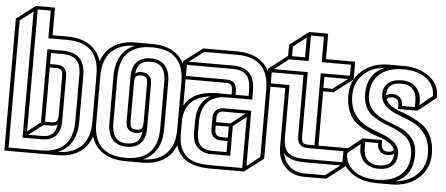

<svg xmlns="http://www.w3.org/2000/svg" viewBox="-50 -855 2251 969"><g transform="rotate(5 1075.5 -370.5)"><path d="M0 0V-668L95 -741H192V-601H268Q354 -601 402 -554Q450 -507 450 -422V-180Q450 -95 402 -47.5Q354 0 268 0ZM225 -438H192V-163H225Q243 -163 250.5 -171Q258 -179 258 -203V-398Q258 -422 250.5 -430Q243 -438 225 -438ZM225 -146H186L113 -90H182Q217 -90 234.5 -105Q252 -120 256 -156Q246 -146 225 -146ZM86 -73V-712L20 -661V-17H182Q344 -17 344 -179V-413Q344 -467 320.5 -489Q297 -511 250 -511H192V-455H225Q278 -455 278 -399V-176Q278 -73 182 -73ZM172 -584V-724H106V-107L172 -158V-528H250Q364 -528 364 -413V-179Q364 -57 271 -17Q347 -18 388.5 -60Q430 -102 430 -180V-422Q430 -584 268 -584Z M612 0Q526 0 478 -47Q430 -94 430 -179V-421Q430 -506 478 -553.5Q526 -601 612 -601H697H698Q784 -601 832 -554Q880 -507 880 -422V-180Q880 -95 832 -47.5Q784 0 698 0H613ZM622 -203Q622 -179 629.5 -171Q637 -163 655 -163Q673 -163 680.5 -171Q688 -179 688 -203V-398Q688 -422 680.5 -430Q673 -438 655 -438Q637 -438 629.5 -430Q622 -422 622 -398ZM612 -73Q567 -73 541.5 -101.5Q516 -130 516 -186V-422Q516 -544 609 -584Q533 -583 491.5 -541Q450 -499 450 -421V-179Q450 -17 612 -17Q774 -17 774 -179V-415Q774 -511 698 -511Q663 -511 645.5 -496Q628 -481 624 -445Q634 -455 655 -455Q708 -455 708 -399V-176Q708 -73 612 -73ZM655 -146Q602 -146 602 -202V-425Q602 -528 698 -528Q743 -528 768.5 -499.5Q794 -471 794 -415V-179Q794 -57 701 -17Q777 -18 818.5 -60Q860 -102 860 -180V-422Q860 -584 698 -584Q536 -584 536 -422V-186Q536 -90 612 -90Q647 -90 664.5 -105Q682 -120 686 -156Q676 -146 655 -146Z M1085 -146Q1060 -146 1046 -160Q1032 -174 1032 -198V-257Q1032 -281 1046 -295Q1060 -309 1085 -309H1224V-29L1290 -80V-422Q1290 -584 1128 -584H962L889 -528H1113Q1224 -528 1224 -410V-365H1093Q1031 -365 998.5 -330.5Q966 -296 966 -232V-176Q966 -90 1042 -90H1118V-146ZM1138 -399V-382H1204V-410Q1204 -465 1182 -488Q1160 -511 1113 -511H880V-455H1085Q1138 -455 1138 -399ZM1052 -257V-236H1125L1197 -292H1085Q1052 -292 1052 -257ZM1085 -163H1118V-219H1052V-198Q1052 -163 1085 -163ZM1042 -73Q1000 -73 973 -98Q946 -123 946 -176V-232Q946 -327 1013 -363Q880 -348 880 -222V-160Q880 -90 916.5 -53.5Q953 -17 1042 -17H1204V-275L1138 -224V-73ZM1042 0Q860 0 860 -160V-222Q860 -295 906 -338.5Q952 -382 1047 -382H1082H1093H1118V-398Q1118 -422 1110.5 -430Q1103 -438 1085 -438H860V-528L955 -601H1128Q1214 -601 1262 -554Q1310 -507 1310 -422V-73L1214 0Z M1557 -584V-713H1491V-584H1392L1319 -528H1491V-203Q1491 -179 1498.5 -171Q1506 -163 1524 -163H1557V-528H1705V-584ZM1405 -650V-601H1471V-701ZM1577 -455H1623L1696 -511H1577ZM1524 -146Q1471 -146 1471 -202V-511H1310V-455H1405V-191Q1405 -134 1430 -112Q1455 -90 1516 -90H1705V-146ZM1516 -73Q1437 -73 1408 -109Q1416 -66 1446 -41.5Q1476 -17 1516 -17H1623L1696 -73ZM1516 0Q1461 0 1423 -38Q1385 -76 1385 -138V-438H1290V-528L1385 -601V-657L1480 -730H1577V-601H1725V-511L1630 -438H1577V-163H1725V-73L1630 0Z M1885 0Q1808 0 1756.5 -38Q1705 -76 1705 -134V-146L1797 -219H1895V-200Q1895 -163 1928 -163Q1951 -163 1958 -175Q1951 -195 1928.5 -209.5Q1906 -224 1878.5 -232.5Q1851 -241 1820 -255.5Q1789 -270 1763.5 -288.5Q1738 -307 1721.5 -344Q1705 -381 1705 -431Q1705 -505 1758.5 -553Q1812 -601 1895 -601H1971Q2048 -601 2099.5 -563Q2151 -525 2151 -467V-455L2059 -382H1961V-401Q1961 -438 1928 -438Q1908 -438 1899 -427Q1907 -407 1929.5 -392.5Q1952 -378 1979.5 -369Q2007 -360 2037.5 -345Q2068 -330 2093 -311.5Q2118 -293 2134.5 -256.5Q2151 -220 2151 -170Q2151 -96 2097.5 -48Q2044 0 1961 0ZM2067 -160Q2067 -54 1981 -18Q2049 -25 2090 -66Q2131 -107 2131 -170Q2131 -229 2104.5 -266.5Q2078 -304 2040.5 -321.5Q2003 -339 1965.5 -352.5Q1928 -366 1901.5 -389.5Q1875 -413 1875 -450Q1875 -486 1899.5 -507Q1924 -528 1967 -528Q2013 -528 2040 -501Q2067 -474 2067 -430V-411L2131 -463Q2131 -518 2087.5 -551Q2044 -584 1971 -584Q1894 -584 1851.5 -546.5Q1809 -509 1809 -441Q1809 -394 1835.5 -365Q1862 -336 1900 -321Q1938 -306 1976 -290.5Q2014 -275 2040.5 -243Q2067 -211 2067 -160ZM1889 -73Q1843 -73 1816 -100Q1789 -127 1789 -171V-190L1725 -138Q1725 -83 1768.5 -50Q1812 -17 1885 -17Q1961 -17 2004 -54Q2047 -91 2047 -156Q2047 -188 2036 -212Q2025 -236 2007 -249.5Q1989 -263 1965.5 -275Q1942 -287 1918 -295Q1894 -303 1870.5 -315.5Q1847 -328 1829 -343Q1811 -358 1800 -384Q1789 -410 1789 -444Q1789 -546 1875 -583Q1807 -577 1766 -535.5Q1725 -494 1725 -431Q1725 -372 1751.5 -334.5Q1778 -297 1815.5 -280Q1853 -263 1890.5 -249.5Q1928 -236 1954.5 -213.5Q1981 -191 1981 -155Q1981 -116 1957 -94.5Q1933 -73 1889 -73ZM1980 -399H2045V-430Q2045 -468 2025 -489.5Q2005 -511 1967 -511Q1895 -511 1895 -451V-444L1896 -446Q1908 -455 1928 -455Q1952 -455 1966 -440Q1980 -425 1980 -400ZM1928 -146Q1904 -146 1890 -161Q1876 -176 1876 -201V-202H1811V-171Q1811 -133 1831 -111.5Q1851 -90 1889 -90Q1961 -90 1961 -154V-157L1960 -155Q1948 -146 1928 -146Z"/></g></svg>

Font: Imposible
Style: Regular
Weight: 400
Designer: Rodrigo Fuenzalida
Foundry: fragTYPE
Version: Version 1.000